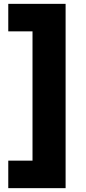

<svg xmlns="http://www.w3.org/2000/svg" viewBox="-20 -810 446 998"><path d="M23 25H149V-647H23V-790H321V168H23Z"/></svg>

Font: Prodigy Sans ExtraBold
Style: Regular
Weight: 800
Designer: Wei Huang
Foundry: Wei Huang
Version: Version 1.003; ttfautohint (v1.8.3)